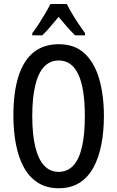

<svg xmlns="http://www.w3.org/2000/svg" viewBox="-20 -950 597 979"><path d="M509.8 -357.9Q509.8 -279.3 496.6 -212.2Q483.4 -145 456.1 -95.2Q428.7 -45.4 385 -17.8Q341.3 9.8 279.8 9.8Q217.3 9.8 173.1 -18.6Q128.9 -46.9 101.6 -96.9Q74.2 -147 61.3 -214.1Q48.3 -281.2 48.3 -358.9Q48.3 -480.5 74.5 -561.8Q100.6 -643.1 152.1 -683.8Q203.6 -724.6 279.8 -724.6Q361.3 -724.6 411.9 -677Q462.4 -629.4 486.1 -546.6Q509.8 -463.9 509.8 -357.9ZM144.5 -357.9Q144.5 -264.6 159.9 -201.2Q175.3 -137.7 205.3 -105.7Q235.4 -73.7 278.8 -73.7Q323.2 -73.7 353 -105Q382.8 -136.2 397.7 -199.7Q412.6 -263.2 412.6 -357.9Q412.6 -499.5 379.4 -570.6Q346.2 -641.6 279.8 -641.6Q234.9 -641.6 204.8 -609.6Q174.8 -577.6 159.7 -514.4Q144.5 -451.2 144.5 -357.9ZM320.8 -929.7Q331.5 -907.7 347.2 -881.3Q362.8 -855 380.1 -828.9Q397.5 -802.7 413.6 -780.8V-770H362.8Q342.8 -789.1 322 -813Q301.3 -836.9 278.8 -863.8Q256.8 -837.4 235.1 -812Q213.4 -786.6 195.8 -770H144.5V-780.8Q161.6 -803.2 179 -829.8Q196.3 -856.4 211.7 -882.8Q227.1 -909.2 236.8 -929.7Z"/></svg>

Font: Open Sans Condensed Medium
Style: Regular
Weight: 500
Width: 3
Designer: Monotype Design Team
Foundry: Monotype Imaging Inc.
Version: Version 3.000